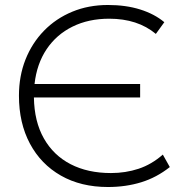

<svg xmlns="http://www.w3.org/2000/svg" viewBox="-20 -735 736 770"><path d="M413 15Q304.5 15 224.2 -30.8Q144 -76.5 100 -159Q56 -241.5 56 -351Q56 -430 82.2 -496.2Q108.5 -562.5 156.5 -611.8Q204.5 -661 269.8 -688Q335 -715 413 -715Q485 -715 542.2 -697Q599.5 -679 639 -646L605 -599Q532 -660 418 -660Q335 -660 270.8 -628.2Q206.5 -596.5 167 -537.8Q127.5 -479 118.5 -398H542V-344H116Q117.5 -247.5 156 -179.8Q194.5 -112 263.2 -76.5Q332 -41 425 -41Q483.5 -41 535.8 -58.2Q588 -75.5 633 -115L661 -65Q608 -23 546.2 -4Q484.5 15 413 15Z"/></svg>

Font: Geologica Thin
Style: Regular
Weight: 100
Designer: Sindre Bremnes, Frode Helland
Foundry: Monokrom Skriftforlag AS
Version: Version 1.010; ttfautohint (v1.8.4.7-5d5b);gftools[0.9.28]